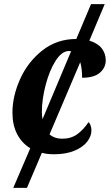

<svg xmlns="http://www.w3.org/2000/svg" viewBox="-20 -734 530 926"><path d="M376 -359Q376 -403 367 -434L219 -86Q243 -65 280 -65Q323 -65 353 -87Q383 -109 407 -145Q413 -140 417 -129Q421 -118 421 -105Q421 -78 401 -51.5Q381 -25 340 -7.5Q299 10 240 10Q207 10 182 3L110 172H44L126 -19Q85 -44 62.5 -87.5Q40 -131 40 -191Q40 -270 77 -352.5Q114 -435 184 -490.5Q254 -546 348 -546L419 -714H485L411 -538Q451 -526 470.5 -501Q490 -476 490 -443Q490 -408 462 -383.5Q434 -359 376 -359ZM185 -159 323 -487 313 -488Q278 -488 248 -440.5Q218 -393 200 -323.5Q182 -254 182 -194Q182 -176 185 -159Z"/></svg>

Font: Noto Serif Narrow
Style: Bold Italic
Weight: 700
Width: 4
Italic angle: -12°
Designer: Monotype Design Team
Foundry: Monotype Imaging Inc.
Version: Version 1.001